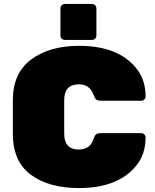

<svg xmlns="http://www.w3.org/2000/svg" viewBox="-20 -942 787 972"><path d="M305 -266Q305 -185 379 -185Q436 -185 454 -239Q459 -256 466.5 -262Q474 -268 491 -268H695Q704 -268 710.5 -261.5Q717 -255 717 -246Q717 -159 667 -100Q575 10 380 10Q227 10 136 -57.5Q45 -125 45 -265V-435Q45 -572 138 -641Q231 -710 380 -710Q575 -710 667 -600Q717 -541 717 -454Q717 -445 710.5 -438.5Q704 -432 695 -432H491Q475 -432 467.5 -438Q460 -444 454 -461Q435 -515 379 -515Q305 -515 305 -434ZM309 -922H445Q455 -922 461.5 -915.5Q468 -909 468 -899V-763Q468 -753 461.5 -746.5Q455 -740 445 -740H309Q299 -740 292.5 -746.5Q286 -753 286 -763V-899Q286 -909 292.5 -915.5Q299 -922 309 -922Z"/></svg>

Font: Rubik One
Style: Regular
Weight: 400
Designer: Hubert and Fischer with Elvire Volk Leonovitch
Foundry: Hubert and Fischer with Elvire Volk Leonovitch
Version: Version 1.001